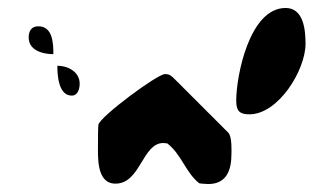

<svg xmlns="http://www.w3.org/2000/svg" viewBox="-20 -460 820 482"><path d="M52 -366C52 -333 88 -324 114 -324C114 -353 112 -394 76 -394C59 -394 52 -382 52 -366ZM124 -295C124 -277 125 -220 160 -220C176 -220 180 -238 180 -250C180 -280 150 -295 124 -295ZM573 -207C573 -181 582 -173 606 -173C679 -173 747 -284 747 -350C747 -383 743 -440 697 -440C606 -440 573 -269 573 -207ZM226 -100C226 -68 221 1 270 1C333 1 337 -101 390 -101C392 -101 399 -100 400 -100C436 -72 446 -27 480 0C483 1 500 2 503 2C550 2 561 -35 561 -73C561 -80 563 -117 553 -127L420 -260C409 -271 405 -274 394 -274C375 -274 232 -168 227 -147C226 -140 226 -107 226 -100Z"/></svg>

Font: Charger
Style: Overspray
Weight: 400
Designer: Jasper
Foundry: Cannot Into Space Fonts
Version: Version 0.980